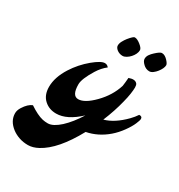

<svg xmlns="http://www.w3.org/2000/svg" viewBox="-267 -800 1102 1181"><g transform="rotate(30 284.0 -209.5)"><path d="M0 0ZM321.3 -93.3Q235.4 -12.7 159.2 -12.7Q109.4 -12.7 75.7 -43Q39.6 -75.2 39.6 -134.3Q39.6 -202.1 86.9 -276.9Q127 -339.8 184.6 -387.7Q238.3 -432.1 265.1 -432.1Q282.2 -432.1 293 -417.5Q260.3 -392.6 235.4 -352.5Q188.5 -276.4 188.5 -237.8Q188.5 -157.2 232.4 -157.2Q277.8 -157.2 340.3 -220.7Q404.3 -285.6 429.2 -365.2Q433.1 -391.6 435.5 -425.3Q476.6 -440.4 493.7 -419.9Q500 -412.1 500 -394.3Q500 -376.5 495.8 -348.1Q491.7 -319.8 482.4 -284.2Q463.9 -208.5 429.7 -126Q499.5 -145 569.8 -216.8Q591.3 -238.8 606.4 -261.7Q628.4 -263.2 628.4 -243.7Q628.4 -235.8 616.7 -207.8Q605 -179.7 578.4 -142.8Q551.8 -106 519.5 -78.1Q453.6 -21.5 373.5 -5.9Q279.3 167 176.8 221.7Q139.6 241.7 106 241.7Q72.3 241.7 43.5 231.9Q14.6 222.2 -8.3 205.1Q-60.1 165.5 -60.1 110.8Q-60.1 89.8 -45.9 67.4Q-19.5 25.4 10.7 13.7Q67.4 51.8 107.4 61Q125 64.9 144.5 64.9Q164.1 64.9 185.8 53.2Q207.5 41.5 230.5 20.5Q278.3 -23.9 321.3 -93.3ZM481.9 -543Q462.4 -561.5 462.4 -577.4Q462.4 -593.3 471.9 -607.2Q481.4 -621.1 494.6 -632.8Q524.9 -661.1 537.4 -661.1Q549.8 -661.1 560.1 -655Q570.3 -648.9 578.6 -640.1Q597.7 -620.1 597.7 -608.9Q597.7 -597.7 591.3 -584.2Q585 -570.8 574.7 -557.6Q564.5 -544.4 551.3 -534.4Q538.1 -524.4 525.4 -524.4Q512.7 -524.4 501.5 -529.5Q490.2 -534.7 481.9 -543ZM296.4 -537.1Q278.8 -550.8 278.8 -565.7Q278.8 -580.6 287.4 -596.7Q295.9 -612.8 307.1 -627Q335 -661.1 345 -661.1Q355 -661.1 366 -655.5Q377 -649.9 387.2 -641.6Q411.6 -622.1 411.6 -608.4Q411.6 -594.7 404.8 -580.3Q397.9 -565.9 386.7 -553.5Q375.5 -541 361.6 -532.7Q347.7 -524.4 335.9 -524.4Q324.2 -524.4 314.5 -527.8Q304.7 -531.2 296.4 -537.1Z"/></g></svg>

Font: Molle
Style: Regular
Weight: 400
Italic angle: -22°
Designer: Elena Albertoni
Foundry: Elena Albertoni
Version: Version 1.001; ttfautohint (v0.92) -l 12 -r 12 -G 200 -x 10 